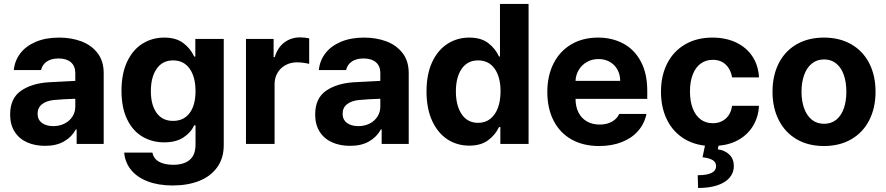

<svg xmlns="http://www.w3.org/2000/svg" viewBox="-20 -727 4478 970"><path d="M228.5 -311.5Q282.2 -314.9 360.4 -318.4V-361.3Q359.4 -394.5 337.4 -413.1Q315.4 -431.6 275.4 -431.6Q239.3 -431.6 216.3 -416Q193.4 -400.4 187.5 -373H49.8Q54.2 -419.9 82.3 -457Q110.4 -494.1 160.6 -515.6Q210.9 -537.1 279.3 -537.1Q339.8 -537.1 390.9 -518.1Q441.9 -499 472.9 -458.7Q503.9 -418.5 503.9 -357.4V0H367.2V-73.2H363.3Q342.3 -34.7 303.5 -12.5Q264.6 9.8 208 9.8Q156.2 9.8 116.5 -8.1Q76.7 -25.9 54 -61.5Q31.2 -97.2 31.2 -148.4Q31.2 -230.5 86.4 -268.6Q141.6 -306.6 228.5 -311.5ZM249 -89.8Q281.2 -89.8 306.9 -103Q332.5 -116.2 346.7 -139.2Q360.8 -162.1 360.4 -189.5V-228Q337.4 -227.5 303.7 -225.6Q270 -223.6 252 -221.7Q213.9 -217.8 191.9 -200.2Q169.9 -182.6 169.9 -152.3Q169.9 -122.6 191.7 -106.2Q213.4 -89.8 249 -89.8Z M607.4 43.9H750Q755.9 74.7 783.4 90.1Q811 105.5 855.5 105.5Q908.7 105.5 938.2 80.8Q967.8 56.2 967.8 2.9V-93.8H960.9Q944.3 -57.1 906.5 -32.5Q868.7 -7.8 809.6 -7.8Q748 -7.8 699.2 -36.9Q650.4 -65.9 622.1 -124.5Q593.8 -183.1 593.8 -268.6Q593.8 -355.5 622.6 -416Q651.4 -476.6 700.4 -506.8Q749.5 -537.1 809.6 -537.1Q869.6 -537.1 906.2 -509.3Q942.9 -481.4 960.9 -441.4H966.8V-530.3H1110.4V5.9Q1110.4 71.8 1077.6 117.7Q1044.9 163.6 986.8 186.8Q928.7 210 852.5 210Q780.3 210 726.6 189.5Q672.9 168.9 642.3 131.6Q611.8 94.2 607.4 43.9ZM967.8 -266.6Q967.8 -338.4 938 -380.1Q908.2 -421.9 854.5 -421.9Q800.8 -421.9 771.5 -379.6Q742.2 -337.4 742.2 -266.6Q742.2 -196.8 771.2 -156.5Q800.3 -116.2 854.5 -116.2Q908.2 -116.2 938 -156Q967.8 -195.8 967.8 -266.6Z M1222.7 -530.3H1362.3V-438.5H1368.2Q1382.3 -486.8 1416.5 -512.5Q1450.7 -538.1 1496.1 -538.1Q1521 -538.1 1542 -533.2V-404.3Q1531.2 -407.2 1513.2 -409.7Q1495.1 -412.1 1480.5 -412.1Q1448.2 -412.1 1422.4 -397.9Q1396.5 -383.8 1381.8 -358.6Q1367.2 -333.5 1367.2 -301.8V0H1222.7Z M1769.5 -311.5Q1823.2 -314.9 1901.4 -318.4V-361.3Q1900.4 -394.5 1878.4 -413.1Q1856.4 -431.6 1816.4 -431.6Q1780.3 -431.6 1757.3 -416Q1734.4 -400.4 1728.5 -373H1590.8Q1595.2 -419.9 1623.3 -457Q1651.4 -494.1 1701.7 -515.6Q1752 -537.1 1820.3 -537.1Q1880.9 -537.1 1931.9 -518.1Q1982.9 -499 2013.9 -458.7Q2044.9 -418.5 2044.9 -357.4V0H1908.2V-73.2H1904.3Q1883.3 -34.7 1844.5 -12.5Q1805.7 9.8 1749 9.8Q1697.3 9.8 1657.5 -8.1Q1617.7 -25.9 1595 -61.5Q1572.3 -97.2 1572.3 -148.4Q1572.3 -230.5 1627.4 -268.6Q1682.6 -306.6 1769.5 -311.5ZM1790 -89.8Q1822.3 -89.8 1847.9 -103Q1873.5 -116.2 1887.7 -139.2Q1901.9 -162.1 1901.4 -189.5V-228Q1878.4 -227.5 1844.7 -225.6Q1811 -223.6 1793 -221.7Q1754.9 -217.8 1732.9 -200.2Q1710.9 -182.6 1710.9 -152.3Q1710.9 -122.6 1732.7 -106.2Q1754.4 -89.8 1790 -89.8Z M2134.8 -264.6Q2134.8 -352.5 2163.6 -413.8Q2192.4 -475.1 2241.5 -506.1Q2290.5 -537.1 2350.6 -537.1Q2410.6 -537.1 2446.8 -509.3Q2482.9 -481.4 2501 -441.4H2505.9V-707H2650.4V0H2507.8V-85H2501Q2482.4 -45.4 2445.8 -18.3Q2409.2 8.8 2350.6 8.8Q2289.1 8.8 2240.2 -23.2Q2191.4 -55.2 2163.1 -116.9Q2134.8 -178.7 2134.8 -264.6ZM2508.8 -265.6Q2508.8 -337.9 2479 -379.9Q2449.2 -421.9 2395.5 -421.9Q2341.8 -421.9 2312.5 -379.4Q2283.2 -336.9 2283.2 -265.6Q2283.2 -193.4 2312.5 -149.9Q2341.8 -106.4 2395.5 -106.4Q2431.2 -106.4 2456.5 -126.2Q2481.9 -146 2495.4 -181.9Q2508.8 -217.8 2508.8 -265.6Z M2745.1 -262.7Q2745.1 -344.2 2776.6 -406.5Q2808.1 -468.8 2866.2 -502.9Q2924.3 -537.1 3001 -537.1Q3072.3 -537.1 3128.7 -507.1Q3185.1 -477.1 3217.5 -416.5Q3250 -356 3250 -268.6V-227.5H2887.7Q2887.7 -188 2902.6 -158.7Q2917.5 -129.4 2945.1 -113.5Q2972.7 -97.7 3009.8 -97.7Q3045.4 -97.7 3071.3 -112.1Q3097.2 -126.5 3108.4 -151.4H3246.1Q3235.8 -102.5 3204.1 -65.9Q3172.4 -29.3 3121.8 -9.3Q3071.3 10.7 3006.8 10.7Q2926.3 10.7 2867.4 -22.5Q2808.6 -55.7 2776.9 -117.4Q2745.1 -179.2 2745.1 -262.7ZM3113.3 -318.4Q3113.3 -350.1 3099.4 -375.2Q3085.4 -400.4 3060.5 -414.6Q3035.6 -428.7 3003.9 -428.7Q2971.7 -428.7 2945.6 -414.1Q2919.4 -399.4 2904.1 -374Q2888.7 -348.6 2887.7 -318.4Z M3579.1 -537.1Q3647 -537.1 3699.2 -512.2Q3751.5 -487.3 3781.5 -441.7Q3811.5 -396 3814.5 -335.9H3678.7Q3671.9 -376.5 3646.5 -400.6Q3621.1 -424.8 3581.1 -424.8Q3546.4 -424.8 3520.3 -406Q3494.1 -387.2 3480 -351.1Q3465.8 -314.9 3465.8 -265.6Q3465.8 -214.8 3480 -178.7Q3494.1 -142.6 3520 -123.5Q3545.9 -104.5 3581.1 -104.5Q3619.6 -104.5 3646 -127.4Q3672.4 -150.4 3678.7 -192.4H3814.5Q3811.5 -137.2 3785.9 -93.5Q3760.3 -49.8 3715.3 -22.9Q3670.4 3.9 3609.9 9.3L3606.4 27.3Q3643.1 32.7 3665 54.2Q3687 75.7 3687.5 111.3Q3687.5 145.5 3666 170.7Q3644.5 195.8 3604 209.2Q3563.5 222.7 3506.8 222.7L3504.9 158.2Q3597.7 158.2 3597.7 112.3Q3597.7 92.8 3581.3 82.3Q3564.9 71.8 3529.3 67.4L3541.5 8.8Q3472.7 1 3422.6 -35.2Q3372.6 -71.3 3345.9 -130.1Q3319.3 -189 3319.3 -263.7Q3319.3 -344.7 3350.8 -406.5Q3382.3 -468.3 3441.2 -502.7Q3500 -537.1 3579.1 -537.1Z M3882.8 -263.7Q3882.8 -345.2 3914.3 -407.2Q3945.8 -469.2 4004.6 -503.2Q4063.5 -537.1 4142.6 -537.1Q4221.7 -537.1 4280.8 -503.2Q4339.8 -469.2 4371.6 -407.2Q4403.3 -345.2 4403.3 -263.7Q4403.3 -182.1 4371.6 -119.9Q4339.8 -57.6 4280.8 -23.4Q4221.7 10.7 4142.6 10.7Q4063.5 10.7 4004.9 -23.4Q3946.3 -57.6 3914.6 -119.9Q3882.8 -182.1 3882.8 -263.7ZM4255.9 -263.7Q4255.9 -311 4243.2 -347.9Q4230.5 -384.8 4205.1 -405.8Q4179.7 -426.8 4143.6 -426.8Q4106.9 -426.8 4081.3 -405.8Q4055.7 -384.8 4042.5 -347.9Q4029.3 -311 4029.3 -263.7Q4029.3 -216.8 4042.5 -179.9Q4055.7 -143.1 4081.3 -122.3Q4106.9 -101.6 4143.6 -101.6Q4179.7 -101.6 4205.1 -122.3Q4230.5 -143.1 4243.2 -179.7Q4255.9 -216.3 4255.9 -263.7Z"/></svg>

Font: Pretendard
Style: Bold
Weight: 700
Designer: Base glyphs from Inter by Rasmus Andersson; Hangeul glyphs from Noto Sans CJK(Source Han Sans) by Jang Soo-young and Kan
Foundry: Kil Hyung-jin
Version: Version 1.309